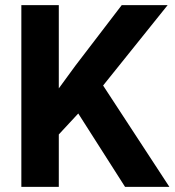

<svg xmlns="http://www.w3.org/2000/svg" viewBox="-20 -731 683 751"><path d="M469.2 0 286.1 -287.1 210 -205.1V0H63.5V-710.9H210V-385.3L274.9 -474.1L456.1 -710.9H635.7L383.3 -396.5L642.6 0Z"/></svg>

Font: Vazirmatn UI FD
Style: Bold
Weight: 700
Designer: Saber Rastikerdar
Foundry: Saber Rastikerdar
Version: Version 33.003